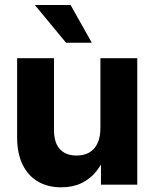

<svg xmlns="http://www.w3.org/2000/svg" viewBox="-20 -753 630 783"><path d="M49.8 -192.4V-515.6H200.2V-221.1Q200.2 -187.8 210.9 -164.9Q221.7 -142.1 242.3 -130.3Q262.9 -118.6 292.1 -118.6Q321.5 -118.6 343.4 -130.7Q365.2 -142.8 377.3 -168Q389.5 -193.2 389.5 -230.9V-515.6H539.8V0H391.7V-135.3H416.3Q399.7 -88.5 374.2 -56.1Q348.7 -23.7 312.7 -6.4Q276.7 10.9 229.9 10.9Q174.6 10.9 134.1 -13Q93.7 -36.9 71.7 -82.6Q49.8 -128.3 49.8 -192.4ZM122.2 -732.5H267.9L354.4 -578.8H249.3Z"/></svg>

Font: Intratopia Thin
Style: Regular
Weight: 100
Designer: Rasmus Andersson
Foundry: rsms
Version: Version 3.000;Glyphs 3.2.3 (3260)